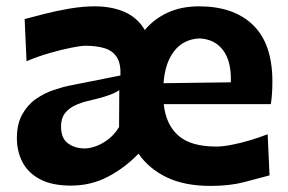

<svg xmlns="http://www.w3.org/2000/svg" viewBox="-20 -587 933 621"><path d="M254.2 -106.9Q222.4 -106.9 199.9 -123.3Q177.4 -139.7 177.4 -178Q177.4 -204.1 189.8 -220.3Q202.2 -236.6 222.2 -245.9Q242.3 -255.3 264.8 -260.5Q299.2 -268.6 318.5 -274.6Q337.8 -280.6 348.3 -285.6Q358.7 -290.7 365.8 -295.4L365.1 -176.4Q351.8 -153.7 332.3 -138.1Q312.7 -122.6 291.9 -114.8Q271.1 -106.9 254.2 -106.9ZM661.2 14.3Q722.5 14.3 770 2Q817.4 -10.3 851.8 -19.8L845.7 -152.8Q817.8 -142 786.9 -132.8Q755.9 -123.6 727.8 -118.3Q699.8 -113 679.4 -113Q596.1 -113 556.1 -149.2Q516.1 -185.3 509.7 -250.1H856Q858.5 -266.9 859.7 -284Q861 -301.2 861 -323Q861 -445.6 798.4 -506.1Q735.9 -566.5 624 -566.5Q566.6 -566.5 522.5 -546.2Q478.4 -525.8 448.3 -489.9Q425.2 -529.5 383.7 -548Q342.1 -566.5 286.4 -566.5Q247.4 -566.5 204.7 -559.2Q162 -551.8 123.8 -542.1Q85.6 -532.4 59.7 -525.3L65.8 -389Q102 -404.4 140.9 -415.5Q179.7 -426.7 210.9 -432.8Q242.2 -439 256 -439Q292.3 -439 318.3 -431Q344.3 -423.1 357.7 -402.3Q371.2 -381.5 369.6 -342.9L206.4 -310.4Q181.8 -305.6 152.2 -295.4Q122.5 -285.3 95.8 -266.6Q69.1 -247.9 51.9 -217Q34.6 -186.2 34.6 -139.8Q34.6 -97.4 52.7 -62.6Q70.8 -27.8 109.4 -7.3Q148.1 13.3 209.6 13.3Q274.3 13.3 328.9 -15.3Q383.6 -43.8 428 -90Q461.5 -41.3 519.2 -13.5Q576.8 14.3 661.2 14.3ZM726.6 -320.8 508.9 -317.9Q513.6 -383.6 543.5 -421.9Q573.4 -460.3 625 -462.7Q674.5 -460.6 701.6 -424.5Q728.8 -388.5 726.6 -320.8Z"/></svg>

Font: Pinar-VF
Style: Regular
Weight: 300
Designer: Amin Abedi
Version: Version 3.0